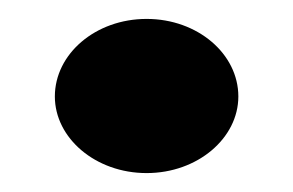

<svg xmlns="http://www.w3.org/2000/svg" viewBox="-20 -459 310 203"><path d="M232 -357C232 -402 189 -439 135 -439C81 -439 38 -402 38 -357C38 -313 81 -276 135 -276C189 -276 232 -313 232 -357Z"/></svg>

Font: Peralta
Style: Regular
Weight: 400
Designer: Astigmatic (AOETI)
Foundry: Astigmatic (AOETI)
Version: Version 1.000